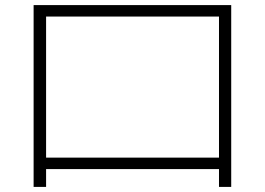

<svg xmlns="http://www.w3.org/2000/svg" viewBox="-20 -717 1040 754"><path d="M112 17V-697H888V17H840V-53H161V17ZM161 -98H840V-652H161Z"/></svg>

Font: M PLUS 2 Thin Light
Style: Regular
Weight: 300
Version: Version 1.001